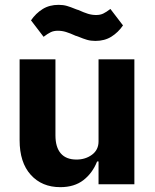

<svg xmlns="http://www.w3.org/2000/svg" viewBox="-20 -761 640 793"><path d="M387 -94H381Q362 -46 324.5 -17Q287 12 229 12Q153 12 107 -39Q61 -90 61 -182V-516H209V-202Q209 -153 231 -127.5Q253 -102 296 -102Q333 -102 360 -122Q387 -142 387 -177V-516H535V0H387ZM305 -609 297 -612 293 -613Q269 -624 252.5 -629Q236 -634 219 -634Q202 -634 189.5 -628Q177 -622 160 -609L108 -677Q128 -706 156 -723.5Q184 -741 222 -741Q241 -741 256.5 -736.5Q272 -732 291 -724L299 -721L303 -720Q327 -709 343.5 -704Q360 -699 377 -699Q394 -699 406.5 -705Q419 -711 436 -724L488 -656Q468 -627 440 -609.5Q412 -592 374 -592Q355 -592 339.5 -596.5Q324 -601 305 -609Z"/></svg>

Font: iA Writer Duo V
Style: Regular
Weight: 400
Designer: Mike Abbink, Paul van der Laan, Pieter van Rosmalen, Oliver Reichenstein
Foundry: Information Architects Inc.
Version: Version 2.000